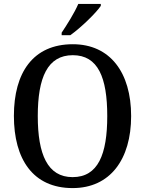

<svg xmlns="http://www.w3.org/2000/svg" viewBox="-20 -951 742 981"><path d="M295 -784V-771H339C393 -809 472 -886 495 -921V-931H380C361 -886 323 -826 295 -784ZM351 10C543 10 650 -137 650 -358C650 -580 543 -725 352 -725C149 -725 51 -580 51 -359C51 -137 149 10 351 10ZM351 -46C223 -46 173 -162 173 -358C173 -555 223 -669 352 -669C481 -669 528 -555 528 -358C528 -162 481 -46 351 -46Z"/></svg>

Font: Noto Serif Myanmar SemiCondensed Medium
Style: Regular
Weight: 500
Width: 4
Designer: Ben Mitchell and the Monotype Design Team
Foundry: Monotype Imaging Inc.
Version: Version 2.106